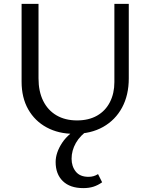

<svg xmlns="http://www.w3.org/2000/svg" viewBox="-20 -678 771 987"><path d="M361 10Q281 10 220 -23Q159 -56 125 -116Q91 -176 91 -258V-658H178V-275Q178 -208 202 -159.5Q226 -111 270.5 -85Q315 -59 376 -59Q436 -59 479 -83.5Q522 -108 545 -153Q568 -198 568 -256V-658H642V-275Q642 -189 607.5 -125Q573 -61 510 -25.5Q447 10 361 10ZM408 289Q340 289 303 253Q266 217 266 155Q266 107 299.5 56Q333 5 410 -36L439 -14Q392 18 370 57Q348 96 348 138Q348 177 369.5 204Q391 231 435 231Q449 231 461 227.5Q473 224 484 217L505 259Q484 274 461 281.5Q438 289 408 289Z"/></svg>

Font: Ysabeau Office Medium
Style: Regular
Weight: 500
Designer: Christian Thalmann (Catharsis Fonts)
Version: Version 2.001;gftools[0.9.30]; featfreeze: tnum,lnum,ss02